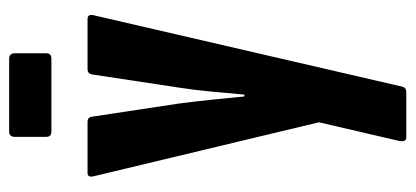

<svg xmlns="http://www.w3.org/2000/svg" viewBox="-258 -442 886 409"><g transform="rotate(-90 184.5 -238.0)"><path d="M96 185Q86 185 88 171L128 -1L13 -481Q10 -494 20 -494H129Q139 -494 140 -484L168 -299Q172 -268 176 -230.5Q180 -193 183 -160H187Q190 -193 193.5 -231Q197 -269 202 -300L230 -485Q232 -494 241 -494H348Q359 -494 356 -481L204 176Q202 185 192 185ZM108 -571Q97 -571 97 -582V-649Q97 -661 108 -661H263Q275 -661 275 -649V-582Q275 -571 263 -571Z"/></g></svg>

Font: Sofia Sans Extra Condensed ExtraBold
Style: Regular
Weight: 800
Designer: Botio Nikoltchev, Ani Petrova
Foundry: lettersoup
Version: Version 4.101; ttfautohint (v1.8.4.7-5d5b)